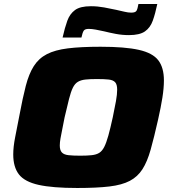

<svg xmlns="http://www.w3.org/2000/svg" viewBox="-20 -929 854 957"><path d="M365 8Q242 8 172.5 -7.5Q103 -23 74.5 -59.5Q46 -96 46 -159Q46 -197 55.5 -245Q65 -293 77 -355Q93 -441 108.5 -501Q124 -561 148.5 -599.5Q173 -638 213.5 -659Q254 -680 318.5 -688Q383 -696 481 -696Q603 -696 672 -680.5Q741 -665 769 -628.5Q797 -592 797 -528Q797 -490 789.5 -442.5Q782 -395 768 -333Q748 -244 731 -183.5Q714 -123 690 -85.5Q666 -48 627 -27.5Q588 -7 525 0.5Q462 8 365 8ZM380 -153Q414 -153 437 -155.5Q460 -158 474.5 -167Q489 -176 499.5 -196.5Q510 -217 520 -253Q530 -289 542 -344Q552 -391 558 -425Q564 -459 564 -482Q564 -508 554 -519Q544 -530 522 -532.5Q500 -535 463 -535Q428 -535 405.5 -532.5Q383 -530 368 -521Q353 -512 343 -491.5Q333 -471 324 -435.5Q315 -400 302 -344Q296 -312 290.5 -285.5Q285 -259 281.5 -239Q278 -219 278 -204Q278 -180 288.5 -169Q299 -158 321.5 -155.5Q344 -153 380 -153ZM292 -742Q303 -791 315.5 -825.5Q328 -860 354 -879Q380 -898 433 -898Q466 -898 499 -892Q532 -886 559 -880Q582 -875 600.5 -870.5Q619 -866 634 -866Q655 -866 660.5 -875.5Q666 -885 670 -909H764Q754 -861 741.5 -826Q729 -791 702.5 -772.5Q676 -754 623 -754Q589 -754 557.5 -760Q526 -766 498 -773Q476 -778 456.5 -781.5Q437 -785 422 -785Q403 -785 397 -775.5Q391 -766 386 -742Z"/></svg>

Font: Saira Expanded ExtraBold
Style: Italic
Weight: 800
Width: 7
Italic angle: -12°
Designer: Hector Gatti with collaboration of the Omnibus-Type team
Foundry: Omnibus-Type
Version: Version 1.101